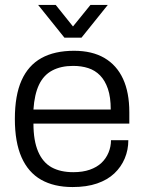

<svg xmlns="http://www.w3.org/2000/svg" viewBox="-20 -743 581 775"><path d="M273 12Q198 12 146 -17.5Q94 -47 67 -108Q40 -169 40 -263Q40 -358 67 -418.5Q94 -479 147 -508.5Q200 -538 279 -538Q352 -538 401.5 -509Q451 -480 476.5 -425Q502 -370 502 -290V-244H115Q115 -175 134 -131Q153 -87 188.5 -67.5Q224 -48 276 -48Q314 -48 342.5 -58Q371 -68 389.5 -85.5Q408 -103 418 -127Q428 -151 428 -177H498Q498 -138 483.5 -103.5Q469 -69 441.5 -43Q414 -17 372 -2.5Q330 12 273 12ZM115 -301H427Q427 -351 415.5 -384.5Q404 -418 384 -438.5Q364 -459 336.5 -468Q309 -477 275 -477Q226 -477 191 -458.5Q156 -440 137.5 -401Q119 -362 115 -301ZM134 -723H205L294 -612H255L345 -723H415L309 -591H240Z"/></svg>

Font: Archivo SemiBold Light
Style: Regular
Weight: 300
Version: Version 2.001